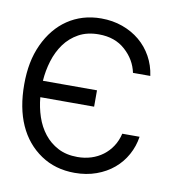

<svg xmlns="http://www.w3.org/2000/svg" viewBox="-68 -616 651 690"><g transform="rotate(10 257.5 -270.5)"><path d="M15.3 -271.3Q15.3 -313.2 22.2 -349.1Q29.1 -384.9 44 -417.3Q58.6 -448.9 79 -473.9Q99.4 -498.9 125.2 -516.3Q150.9 -533.7 181.6 -543Q212.4 -552.2 247.5 -552.2Q289.1 -552.2 324.9 -539.4Q360.8 -526.6 388.3 -503.7Q415.8 -480.8 433.4 -449Q451 -417.3 456.3 -379.3H393.1Q383.2 -426.5 345.5 -460.2Q307.9 -494.3 248.6 -494.3Q206.3 -494.3 175.4 -477.3Q144.5 -460.2 124.1 -432.2Q103.7 -404.1 92.7 -368.3Q81.7 -332.4 79.2 -295.1H276.6V-235.4H80.3Q83.5 -198.9 94.8 -165Q106.2 -131 126.8 -104.8Q147.4 -78.5 177.6 -62.7Q207.7 -46.9 248.6 -46.9Q274.9 -46.9 298.5 -54.3Q322.1 -61.8 341.1 -76Q360.1 -90.2 373.6 -110.8Q387.1 -131.4 393.1 -157.3H456.3Q451 -121.8 433.9 -90.9Q416.9 -60 390.1 -37.5Q363.3 -14.9 327.4 -2Q291.5 11 248.6 11Q177.6 11 124.6 -24.9Q70.7 -61.4 43 -123.4Q15.3 -185.4 15.3 -271.3Z"/></g></svg>

Font: Inter P Light
Style: Regular
Weight: 300
Designer: Rasmus Andersson
Foundry: rsms
Version: Version 3.018;git-588b23468